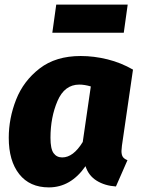

<svg xmlns="http://www.w3.org/2000/svg" viewBox="-20 -794 613 833"><path d="M557 -492 509 -162Q507 -144 507 -139Q507 -123 512.5 -114Q518 -105 533 -99L483 15Q435 12 399.5 -10Q364 -32 351 -73Q287 19 192 19Q109 19 63.5 -38.5Q18 -96 18 -196Q18 -281 50 -362Q82 -443 152 -497Q222 -551 330 -551Q388 -551 446.5 -536.5Q505 -522 557 -492ZM199 -196Q199 -148 212.5 -129.5Q226 -111 250 -111Q298 -111 339 -178L374 -419Q347 -427 324 -427Q260 -427 229.5 -356Q199 -285 199 -196ZM207 -652 224 -774H534L517 -652Z"/></svg>

Font: Trujillo ExtraBold
Style: Italic
Weight: 800
Italic angle: -8°
Designer: Fira Sans original fonts by bBox Type GmbH, Carrois Corporate GbR, & Edenspiekermann AG / Changes by Cristiano Sobral
Foundry: Fira Sans original fonts by bBox Type GmbH, Carrois Corporate GbR, & Edenspiekermann AG / Changes by Cristiano Sobral
Version: Version 4.301;July 28, 2020;FontCreator 13.0.0.2655 64-bit